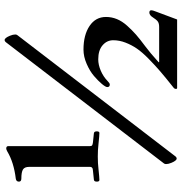

<svg xmlns="http://www.w3.org/2000/svg" viewBox="2 -752 770 813"><g transform="rotate(-90 386.5 -346.0)"><path d="M97.7 -27.8Q97.7 -33.2 101.1 -37.1L611.8 -703.1Q617.2 -710.9 623 -710.9Q631.8 -710.9 641.1 -688.5Q646.5 -675.8 646.5 -665.5Q646.5 -660.2 643.1 -656.2L132.3 9.8Q127 17.6 121.1 17.6Q112.3 17.6 103 -4.9Q97.7 -17.6 97.7 -27.8ZM416 15.1Q416 8.3 421.4 4.4Q463.9 -29.3 489.5 -51.3Q515.1 -73.2 543.5 -101.1Q571.8 -128.9 586.9 -151.1Q602.1 -173.3 612.1 -199.2Q622.1 -225.1 622.1 -251Q622.1 -277.8 600.8 -296.1Q579.6 -314.5 541 -314.5Q518.1 -314.5 492.9 -303.7Q467.8 -293 448.2 -273.9Q439.9 -265.6 434.6 -265.6Q423.8 -265.6 423.8 -276.4Q423.8 -283.2 437 -299.1Q450.2 -314.9 470.7 -332.5Q491.2 -350.1 522 -363.5Q552.7 -377 582.5 -377Q644.5 -377 682.6 -351.3Q720.7 -325.7 720.7 -281.7Q720.7 -257.8 711.7 -235.6Q702.6 -213.4 683.8 -192.4Q665 -171.4 645.8 -154.5Q626.5 -137.7 596.2 -115.2Q570.3 -96.2 528.8 -58.6L529.8 -56.6H678.2Q693.8 -56.6 701.7 -62.5Q709.5 -68.4 718.3 -82.5Q728 -98.1 739.3 -98.1Q749 -98.1 749 -89.8Q749 -84 744.6 -73.2L710 19.5H420.9Q416 19.5 416 15.1ZM23.4 -320.8Q23.4 -332.5 32.2 -333L69.8 -336.9Q75.2 -337.4 77.9 -338.1Q80.6 -338.9 83.3 -341.6Q85.9 -344.2 85.9 -349.1V-606.9Q85.9 -626.5 74.7 -633.3Q63.5 -640.1 36.6 -640.1Q23.4 -640.1 23.4 -650.4Q23.4 -661.6 35.6 -663.6Q105 -671.9 151.4 -699.7Q159.2 -704.1 163.6 -704.1Q173.8 -704.1 173.8 -695.3V-349.1Q173.8 -342.3 177.7 -340.1Q181.6 -337.9 189.9 -336.9L227.5 -333Q236.3 -332.5 236.3 -320.8Q236.3 -309.6 229.5 -309.6Q219.2 -309.6 182.6 -313.5Q158.2 -316.4 129.9 -316.4Q101.6 -316.4 77.1 -313.5Q40.5 -309.6 30.3 -309.6Q23.4 -309.6 23.4 -320.8ZM236.3 -320.8Z"/></g></svg>

Font: Monomachus
Style: Medium
Weight: 500
Designer: Alexey Kryukov
Version: Version 1.0